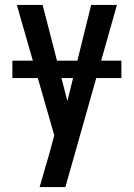

<svg xmlns="http://www.w3.org/2000/svg" viewBox="-20 -540 540 775"><path d="M140 215Q150 180 160 145.5Q170 111 180 77L199 6L48 -520H152L252 -132L348 -520H452L244 215ZM470 -225H30V-295H470Z"/></svg>

Font: Iosevka Term Semibold
Style: Regular
Weight: 600
Monospace: yes
Designer: Belleve Invis
Foundry: Belleve Invis
Version: Version 31.4.0